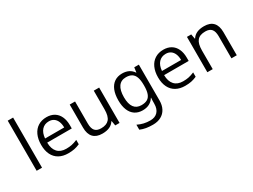

<svg xmlns="http://www.w3.org/2000/svg" viewBox="-63 -1520 3326 2521"><g transform="rotate(-30 1600.0 -260.0)"><path d="M167 0H85.4V-759.8H167Z M306.2 -264.2Q306.2 -350.1 335.2 -413.8Q364.3 -477.5 418.7 -511.7Q473.1 -545.9 546.9 -545.9Q613.8 -545.9 662.4 -516.6Q710.9 -487.3 736.8 -431.9Q762.7 -376.5 762.7 -300.8V-251H390.1Q391.1 -156.2 437 -106Q482.9 -55.7 567.4 -55.7Q615.2 -55.7 651.4 -63Q687.5 -70.3 738.3 -91.3V-25.4Q694.3 -5.9 654.1 2Q613.8 9.8 562 9.8Q481.9 9.8 424.3 -22.5Q366.7 -54.7 336.4 -116.2Q306.2 -177.7 306.2 -264.2ZM548.3 -482.9Q481.4 -482.9 440.7 -438.7Q399.9 -394.5 393.1 -312H683.1Q683.1 -364.7 666.7 -403.3Q650.4 -441.9 620.1 -462.4Q589.8 -482.9 548.3 -482.9Z M896 -186V-536.1H977.1V-202.1Q977.1 -127.9 1006.3 -93.5Q1035.6 -59.1 1098.6 -59.1Q1182.1 -59.1 1220.7 -103.5Q1241.2 -127 1251 -164.3Q1260.7 -201.7 1260.7 -254.9V-536.1H1342.3V0H1276.9L1264.6 -72.3H1259.8Q1209 9.8 1079.6 9.8Q988.8 9.8 942.4 -39.8Q896 -89.4 896 -186Z M1522 206.5V130.9Q1567.9 153.3 1613.3 163.8Q1658.7 174.3 1710.4 174.3Q1782.7 174.3 1823 131.1Q1863.3 87.9 1863.3 9.3Q1863.3 -50.8 1866.7 -80.1H1863.3Q1807.6 9.8 1690.9 9.8Q1623.5 9.8 1575.2 -22.2Q1526.9 -54.2 1501.5 -115.5Q1476.1 -176.8 1476.1 -263.7Q1476.1 -353 1501.7 -416.3Q1527.3 -479.5 1576.2 -512.7Q1625 -545.9 1693.8 -545.9Q1806.2 -545.9 1861.3 -462.9H1864.3L1874.5 -536.1H1944.3V6.8Q1944.3 78.1 1916.5 130.9Q1888.7 183.6 1836.4 211.9Q1784.2 240.2 1713.4 240.2Q1654.8 240.2 1609.6 232.4Q1564.5 224.6 1522 206.5ZM1866.7 -263.2V-272.9Q1866.7 -345.7 1850.6 -390.6Q1834.5 -435.5 1800.8 -456.8Q1767.1 -478 1713.4 -478Q1638.2 -478 1599.4 -423.3Q1560.5 -368.7 1560.5 -262.2Q1560.5 -160.2 1598.4 -108.9Q1636.2 -57.6 1710 -57.6Q1766.6 -57.6 1800.8 -78.1Q1835 -98.6 1850.8 -143.6Q1866.7 -188.5 1866.7 -263.2Z M2078.6 -264.2Q2078.6 -350.1 2107.7 -413.8Q2136.7 -477.5 2191.2 -511.7Q2245.6 -545.9 2319.3 -545.9Q2386.2 -545.9 2434.8 -516.6Q2483.4 -487.3 2509.3 -431.9Q2535.2 -376.5 2535.2 -300.8V-251H2162.6Q2163.6 -156.2 2209.5 -106Q2255.4 -55.7 2339.8 -55.7Q2387.7 -55.7 2423.8 -63Q2460 -70.3 2510.7 -91.3V-25.4Q2466.8 -5.9 2426.5 2Q2386.2 9.8 2334.5 9.8Q2254.4 9.8 2196.8 -22.5Q2139.2 -54.7 2108.9 -116.2Q2078.6 -177.7 2078.6 -264.2ZM2320.8 -482.9Q2253.9 -482.9 2213.1 -438.7Q2172.4 -394.5 2165.5 -312H2455.6Q2455.6 -364.7 2439.2 -403.3Q2422.9 -441.9 2392.6 -462.4Q2362.3 -482.9 2320.8 -482.9Z M2673.3 -536.1H2738.3L2751 -464.4H2755.9Q2807.1 -545.9 2936 -545.9Q3026.9 -545.9 3073.2 -496.6Q3119.6 -447.3 3119.6 -350.1V0H3038.6V-334.5Q3038.6 -408.7 3009 -443.1Q2979.5 -477.5 2917 -477.5Q2874 -477.5 2843.5 -466.3Q2813 -455.1 2793.5 -431.6Q2754.9 -385.7 2754.9 -281.2V0H2673.3Z"/></g></svg>

Font: Viking Open Sans
Style: Regular
Weight: 400
Foundry: Ascender Corporation
Version: Version 2.001